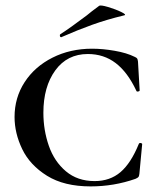

<svg xmlns="http://www.w3.org/2000/svg" viewBox="-20 -654 573 686"><path d="M461 -451Q468 -448 470 -445Q472 -442 473 -434L479 -331Q479 -328 473.5 -327Q468 -326 467 -330Q436 -396 393.5 -428.5Q351 -461 294 -461Q220 -461 177.5 -402.5Q135 -344 135 -251Q135 -189 154.5 -133Q174 -77 215.5 -42Q257 -7 318 -7Q373 -7 410.5 -39Q448 -71 476 -140Q478 -144 483 -143Q488 -142 488 -139L478 -33Q477 -25 475 -22Q473 -19 464 -15Q387 12 304 12Q209 12 148 -26Q87 -64 59.5 -121Q32 -178 32 -236Q32 -305 68 -360.5Q104 -416 167.5 -448Q231 -480 309 -480Q347 -480 390 -472.5Q433 -465 461 -451ZM199 -521Q195 -521 194 -525.5Q193 -530 196 -532Q229 -553 290 -599Q304 -611 334 -633Q339 -637 366 -629Q393 -621 413.5 -611Q434 -601 423 -599Q361 -584 309.5 -565.5Q258 -547 201 -522Z"/></svg>

Font: Cormorant SC SemiBold
Style: Regular
Weight: 600
Designer: Christian Thalmann (Catharsis Fonts)
Version: Version 3.000